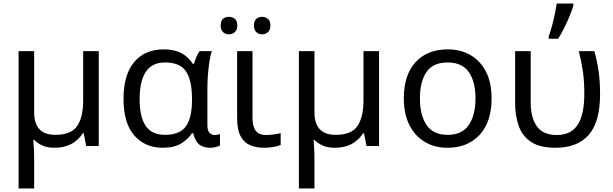

<svg xmlns="http://www.w3.org/2000/svg" viewBox="-20 -825 3465 1085"><path d="M538 -536V0H467L453 -72H448Q422 -32 382.5 -11Q343 10 287 10Q248 10 220 -2.5Q192 -15 172 -35H168Q170 -17 171.5 13.5Q173 44 173 84V240H85V-536H173V-190Q173 -63 293 -63Q382 -63 416 -113Q450 -163 450 -257V-536Z M898 10Q800 10 739 -59.5Q678 -129 678 -266Q678 -402 738 -474Q798 -546 906 -546Q965 -546 1004.5 -525Q1044 -504 1070 -464H1076Q1081 -481 1089 -501Q1097 -521 1108 -536H1177Q1169 -514 1163.5 -478Q1158 -442 1155 -402Q1152 -362 1152 -326V-118Q1152 -87 1164 -74.5Q1176 -62 1193 -62Q1201 -62 1210 -64Q1219 -66 1223 -67V-3Q1215 2 1199 6Q1183 10 1167 10Q1130 10 1106.5 -8Q1083 -26 1072 -72H1065Q1042 -38 1003.5 -14Q965 10 898 10ZM913 -63Q995 -63 1030 -110.5Q1065 -158 1065 -261V-267Q1065 -367 1032.5 -419.5Q1000 -472 912 -472Q839 -472 804 -419Q769 -366 769 -265Q769 -164 803.5 -113.5Q838 -63 913 -63Z M1407 -536V-158Q1407 -110 1425.5 -86Q1444 -62 1484 -62Q1506 -62 1529.5 -65.5Q1553 -69 1566 -73V-6Q1552 1 1525 5.5Q1498 10 1472 10Q1428 10 1393.5 -4.5Q1359 -19 1339.5 -55.5Q1320 -92 1320 -157V-536ZM1227 -681Q1227 -707 1240.5 -718.5Q1254 -730 1274 -730Q1293 -730 1307 -718.5Q1321 -707 1321 -681Q1321 -656 1307 -643.5Q1293 -631 1274 -631Q1254 -631 1240.5 -643.5Q1227 -656 1227 -681ZM1415 -681Q1415 -707 1428.5 -718.5Q1442 -730 1461 -730Q1480 -730 1494 -718.5Q1508 -707 1508 -681Q1508 -656 1494 -643.5Q1480 -631 1461 -631Q1442 -631 1428.5 -643.5Q1415 -656 1415 -681Z M2122 -536V0H2051L2037 -72H2032Q2006 -32 1966.5 -11Q1927 10 1871 10Q1832 10 1804 -2.5Q1776 -15 1756 -35H1752Q1754 -17 1755.5 13.5Q1757 44 1757 84V240H1669V-536H1757V-190Q1757 -63 1877 -63Q1966 -63 2000 -113Q2034 -163 2034 -257V-536Z M2758 -269Q2758 -136 2690.5 -63Q2623 10 2508 10Q2437 10 2381.5 -22.5Q2326 -55 2294 -117.5Q2262 -180 2262 -269Q2262 -402 2328.5 -474Q2395 -546 2511 -546Q2583 -546 2639 -513.5Q2695 -481 2726.5 -419.5Q2758 -358 2758 -269ZM2353 -269Q2353 -174 2390.5 -118.5Q2428 -63 2510 -63Q2591 -63 2629 -118.5Q2667 -174 2667 -269Q2667 -364 2629 -418Q2591 -472 2509 -472Q2427 -472 2390 -418Q2353 -364 2353 -269Z M3119 10Q3030 10 2980.5 -23.5Q2931 -57 2911 -114.5Q2891 -172 2891 -243V-536H2979V-246Q2979 -160 3014 -111Q3049 -62 3126 -62Q3206 -62 3244 -119Q3282 -176 3282 -296Q3282 -366 3274 -421Q3266 -476 3251 -536H3339Q3355 -477 3363 -421.5Q3371 -366 3371 -292Q3371 -137 3307.5 -63.5Q3244 10 3119 10ZM3081 -606V-620Q3090 -644 3099 -677Q3108 -710 3115 -744Q3122 -778 3126 -805H3220V-794Q3214 -772 3200.5 -738.5Q3187 -705 3169.5 -669.5Q3152 -634 3134 -606Z"/></svg>

Font: Noto Sans
Style: Regular
Weight: 400
Designer: Monotype Design Team
Foundry: Monotype Imaging Inc.
Version: Version 1.902